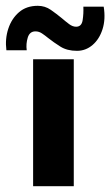

<svg xmlns="http://www.w3.org/2000/svg" viewBox="-42 -641 379 661"><path d="M72 -437H212V0H72ZM223 -466Q189 -466 166 -480.5Q143 -495 124 -510Q113 -519 102.5 -526Q92 -533 80 -533Q60 -533 53.5 -511.5Q47 -490 50 -468H-20Q-25 -507 -13.5 -542Q-2 -577 23.5 -599Q49 -621 88 -621Q113 -621 133 -607Q153 -593 170 -579Q184 -567 196 -558Q208 -549 220 -549Q239 -549 242.5 -571.5Q246 -594 245 -618H315Q322 -575 311 -540.5Q300 -506 276.5 -486Q253 -466 223 -466Z"/></svg>

Font: Reem Kufi Fun
Style: Regular
Weight: 400
Designer: Khaled Hosny
Version: Version 1.005